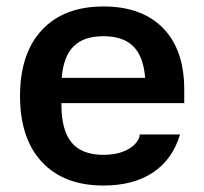

<svg xmlns="http://www.w3.org/2000/svg" viewBox="-20 -564 631 594"><path d="M42 -267Q42 -399 110 -471.5Q178 -544 300 -544Q419 -544 484.5 -477Q550 -410 550 -287V-245H170V-241Q170 -161 201.5 -123Q233 -85 300 -85Q338 -85 363.5 -96Q389 -107 400.5 -121.5Q412 -136 412 -146V-148H537Q514 -71 453.5 -30.5Q393 10 300 10Q178 10 110 -62.5Q42 -135 42 -267ZM429 -323Q424 -389 392.5 -420.5Q361 -452 300 -452Q239 -452 207.5 -420.5Q176 -389 171 -323Z"/></svg>

Font: Mozilla Text BETA SemiBold
Style: Regular
Weight: 600
Designer: Studio DRAMA
Foundry: Studio DRAMA
Version: Version 0.100